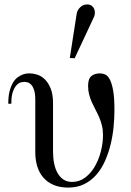

<svg xmlns="http://www.w3.org/2000/svg" viewBox="-20 -829 587 861"><path d="M493.2 -335.9Q493.2 -391.1 487.3 -423.6Q481.4 -456.1 472.2 -473.1Q462.9 -490.2 451.4 -495.1Q439.9 -500 428.2 -500Q404.8 -500 389.9 -488Q375 -476.1 375 -443.8Q375 -422.4 379.9 -404.3Q384.8 -386.2 392.3 -369.6Q399.9 -353 408.4 -336.9Q417 -320.8 424.6 -303.5Q432.1 -286.1 437 -266.4Q441.9 -246.6 441.9 -223.1Q441.9 -188.5 432.6 -151.4Q423.3 -114.3 405.8 -83.5Q388.2 -52.7 362.3 -33Q336.4 -13.2 303.2 -13.2Q281.2 -13.2 265.4 -23.4Q249.5 -33.7 238.8 -52Q228 -70.3 222.9 -95.5Q217.8 -120.6 217.8 -150.9V-366.2Q217.8 -406.7 207 -432.6Q196.3 -458.5 180.7 -473.6Q165 -488.8 146.5 -494.4Q127.9 -500 112.8 -500Q108.9 -500 100.6 -499.3Q92.3 -498.5 81.5 -494.6Q70.8 -490.7 59.3 -482.4Q47.9 -474.1 38.6 -459Q29.3 -443.8 23.2 -420.7Q17.1 -397.5 17.1 -363.8H30.8Q30.8 -399.4 38.3 -419.2Q45.9 -439 55.7 -448.5Q65.4 -458 75.2 -460Q85 -461.9 88.9 -461.9Q95.7 -461.9 104.2 -459.5Q112.8 -457 120.4 -448.7Q127.9 -440.4 133.1 -424.6Q138.2 -408.7 138.2 -381.8V-147Q138.2 -112.3 147 -83.3Q155.8 -54.2 174.1 -33Q192.4 -11.7 220.2 0.2Q248 12.2 286.1 12.2Q326.7 12.2 357.9 -3.4Q389.2 -19 412.1 -45.4Q435.1 -71.8 450.7 -106.7Q466.3 -141.6 475.8 -180.4Q485.4 -219.2 489.3 -259.3Q493.2 -299.3 493.2 -335.9ZM401.9 -753.9Q405.3 -762.2 405.5 -771.7Q405.8 -781.2 402.1 -789.6Q398.4 -797.9 390.6 -803.5Q382.8 -809.1 370.6 -809.1Q352.5 -809.1 339.4 -796.1Q326.2 -783.2 323.7 -766.1L293 -568.8L314.9 -567.9Z"/></svg>

Font: Galatia SIL
Style: Regular
Weight: 400
Designer: Development by SIL's NRSI team
Version: Version 2.1